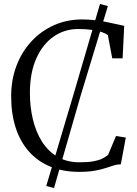

<svg xmlns="http://www.w3.org/2000/svg" viewBox="-20 -851 689 963"><path d="M212 82 349.5 -380 481.5 -831 521 -820.5 383.5 -368 251 92ZM377 11Q295.5 11 232 -15.5Q168.5 -42 124.8 -91.5Q81 -141 58.5 -211Q36 -281 36 -368Q36 -451.5 63 -522Q90 -592.5 138.5 -644.5Q187 -696.5 251.8 -725Q316.5 -753.5 392 -753.5Q425.5 -753.5 457.2 -749.5Q489 -745.5 517 -740Q545 -734.5 567.2 -729.2Q589.5 -724 603 -721.5L595 -558.5H543L521 -674.5Q512 -682.5 492 -689.5Q472 -696.5 441.8 -701Q411.5 -705.5 372 -705.5Q304 -705.5 249.2 -667.8Q194.5 -630 162.2 -558.2Q130 -486.5 130 -384Q130 -314.5 145 -252Q160 -189.5 190.5 -141Q221 -92.5 268 -64.8Q315 -37 379 -37Q420.5 -37 447.5 -41.8Q474.5 -46.5 491.8 -55Q509 -63.5 522 -74L562 -169L611 -161L586 -27Q566.5 -26.5 548 -20.5Q529.5 -14.5 507 -7.2Q484.5 0 453.2 5.5Q422 11 377 11Z"/></svg>

Font: Merriweather Light 18pt Light
Style: Regular
Weight: 300
Version: Version 2.100